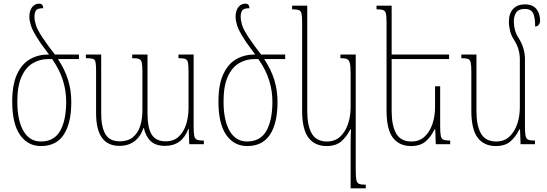

<svg xmlns="http://www.w3.org/2000/svg" viewBox="-20 -791 3001 1053"><path d="M205 10Q132 10 89.5 -51.5Q47 -113 47 -234Q47 -326 73 -383Q99 -440 144 -466Q189 -492 244 -492H249Q232 -515 217 -535Q202 -555 192 -571Q159 -621 150 -650Q141 -679 141 -698Q141 -732 156 -751.5Q171 -771 195 -771Q205 -771 210.5 -765.5Q216 -760 217 -746Q185 -746 177 -733Q169 -720 169 -700Q169 -680 176.5 -654.5Q184 -629 213 -585Q234 -555 249 -534Q264 -513 281 -492H413V-467H298Q336 -409 353.5 -352.5Q371 -296 371 -231Q371 -116 330 -53Q289 10 205 10ZM204 -15Q277 -15 310 -73.5Q343 -132 343 -233Q343 -294 324.5 -352Q306 -410 266 -467H244Q197 -467 158.5 -443.5Q120 -420 97.5 -369Q75 -318 75 -234Q75 -131 108.5 -73Q142 -15 204 -15Z M959 -492H1042V-98Q1042 -62 1045.5 -45.5Q1049 -29 1061 -24.5Q1073 -20 1098 -20V0H1018L1015 -85H1013Q979 9 885 9Q834 9 806.5 -17Q779 -43 769 -89H767Q751 -42 717.5 -16.5Q684 9 635 9Q507 9 507 -170V-400Q507 -434 504 -449.5Q501 -465 489 -468.5Q477 -472 451 -472V-492H535V-169Q535 -95 558 -55.5Q581 -16 636 -16Q682 -16 709.5 -39Q737 -62 749 -100.5Q761 -139 761 -185V-397Q761 -432 757.5 -447.5Q754 -463 742.5 -467.5Q731 -472 705 -472V-492H789V-169Q789 -90 812 -53Q835 -16 889 -16Q933 -16 960.5 -42Q988 -68 1001 -109.5Q1014 -151 1014 -200V-395Q1014 -431 1011 -447Q1008 -463 996.5 -467.5Q985 -472 959 -472Z M1336 10Q1263 10 1220.5 -51.5Q1178 -113 1178 -234Q1178 -326 1204 -383Q1230 -440 1275 -466Q1320 -492 1375 -492H1380Q1363 -515 1348 -535Q1333 -555 1323 -571Q1290 -621 1281 -650Q1272 -679 1272 -698Q1272 -732 1287 -751.5Q1302 -771 1326 -771Q1336 -771 1341.5 -765.5Q1347 -760 1348 -746Q1316 -746 1308 -733Q1300 -720 1300 -700Q1300 -680 1307.5 -654.5Q1315 -629 1344 -585Q1365 -555 1380 -534Q1395 -513 1412 -492H1544V-467H1429Q1467 -409 1484.5 -352.5Q1502 -296 1502 -231Q1502 -116 1461 -53Q1420 10 1336 10ZM1335 -15Q1408 -15 1441 -73.5Q1474 -132 1474 -233Q1474 -294 1455.5 -352Q1437 -410 1397 -467H1375Q1328 -467 1289.5 -443.5Q1251 -420 1228.5 -369Q1206 -318 1206 -234Q1206 -131 1239.5 -73Q1273 -15 1335 -15Z M1903 242V-6Q1903 -24 1903.5 -44Q1904 -64 1905 -81H1901Q1881 -41 1851.5 -15.5Q1822 10 1771 10Q1707 10 1672 -35.5Q1637 -81 1637 -184V-667Q1637 -701 1633.5 -716.5Q1630 -732 1618 -736Q1606 -740 1582 -740V-760H1665V-182Q1665 -102 1690 -58.5Q1715 -15 1773 -15Q1817 -15 1845.5 -41.5Q1874 -68 1888.5 -110.5Q1903 -153 1903 -203V-387Q1903 -427 1898.5 -445Q1894 -463 1882 -467.5Q1870 -472 1847 -472V-492H1931V143Q1931 180 1934.5 196.5Q1938 213 1950 217.5Q1962 222 1986 222V242Z M2394 -318V-99Q2394 -62 2397.5 -45.5Q2401 -29 2413 -24.5Q2425 -20 2449 -20V0H2370L2367 -81H2363Q2344 -41 2314.5 -15.5Q2285 10 2234 10Q2170 10 2135 -35.5Q2100 -81 2100 -184V-667Q2100 -701 2096.5 -716.5Q2093 -732 2081 -736Q2069 -740 2045 -740V-760H2128V-492H2443V-467H2128V-182Q2128 -102 2153 -58.5Q2178 -15 2236 -15Q2280 -15 2308.5 -41.5Q2337 -68 2351.5 -110.5Q2366 -153 2366 -203V-318Z M2859 -99Q2859 -62 2862.5 -45.5Q2866 -29 2878 -24.5Q2890 -20 2914 -20V0H2835L2832 -81H2828Q2809 -41 2779.5 -15.5Q2750 10 2699 10Q2635 10 2600 -35.5Q2565 -81 2565 -184V-399Q2565 -433 2561.5 -448.5Q2558 -464 2546 -468Q2534 -472 2510 -472V-492H2593V-182Q2593 -102 2618 -58.5Q2643 -15 2701 -15Q2745 -15 2773.5 -41.5Q2802 -68 2816.5 -110.5Q2831 -153 2831 -203V-466Q2831 -522 2800 -571Q2785 -593 2778 -619.5Q2771 -646 2771 -671Q2771 -718 2794.5 -742.5Q2818 -767 2858 -767Q2902 -767 2922 -741.5Q2942 -716 2942 -678Q2942 -664 2934.5 -655Q2927 -646 2915 -645Q2915 -698 2903 -720Q2891 -742 2858 -742Q2825 -742 2811.5 -723Q2798 -704 2798 -672Q2798 -651 2804 -627.5Q2810 -604 2824 -583Q2859 -528 2859 -466Z"/></svg>

Font: Noto Serif Armenian Condensed Thin
Style: Regular
Weight: 100
Width: 3
Designer: Monotype Design Team
Foundry: Monotype Imaging Inc.
Version: Version 2.008; ttfautohint (v1.8.4.7-5d5b)